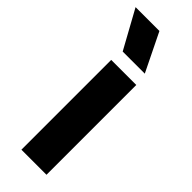

<svg xmlns="http://www.w3.org/2000/svg" viewBox="-264 -735 756 756"><g transform="rotate(45 114.0 -357.5)"><path d="M56.2 0V-500H195.8V0ZM-22.9 -714.8H109.9L188 -555.2H64.9Z"/></g></svg>

Font: TASA Orbiter Text
Style: Bold
Weight: 700
Designer: Weizhong Zhang
Version: Version 1.000;Glyphs 3.1.2 (3151)